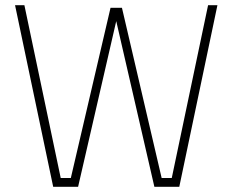

<svg xmlns="http://www.w3.org/2000/svg" viewBox="-20 -720 896 740"><path d="M185 0 38 -700H74L214 -34H253L406 -690H450L603 -34H642L782 -700H818L671 0H575L424 -656H432L281 0Z"/></svg>

Font: Cairo Play ExtraLight
Style: Regular
Weight: 250
Version: Version 3.119